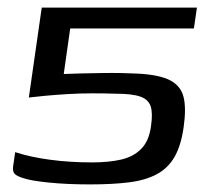

<svg xmlns="http://www.w3.org/2000/svg" viewBox="-20 -480 549 506"><path d="M464 -145Q457 -96 440 -66.5Q423 -37 393.5 -21Q364 -5 320.5 0.5Q277 6 217 6Q156 6 107.5 1Q59 -4 40 -11Q24 -16 18.5 -22Q13 -28 14.5 -41Q16 -54 20 -79Q60 -66 112 -59Q164 -52 223 -52Q267 -52 299.5 -59.5Q332 -67 352.5 -88Q373 -109 378 -148Q383 -182 377 -200Q371 -218 349.5 -225.5Q328 -233 286 -233Q257 -234 223.5 -234Q190 -234 157.5 -232Q125 -230 98.5 -227.5Q72 -225 56 -223L90 -460H499L491 -405H165L148 -285Q168 -286 194.5 -286.5Q221 -287 248 -287.5Q275 -288 300 -287.5Q325 -287 343 -286Q401 -283 429 -268Q457 -253 464 -223.5Q471 -194 464 -145Z"/></svg>

Font: Genos Thin Medium
Style: Italic
Weight: 500
Italic angle: -8°
Version: Version 1.010